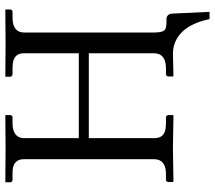

<svg xmlns="http://www.w3.org/2000/svg" viewBox="-64 -622 827 740"><g transform="rotate(-90 350.0 -252.5)"><path d="M512.2 0Q512.2 0 426.8 2L424.8 0V-19Q426.8 -25.9 433.1 -26.9H459Q513.2 -28.3 514.2 -71.8V-324.2H187V-71.8Q187 -31.7 228 -27.8Q234.9 -27.3 242.2 -26.9H268.1Q274.9 -24.9 275.9 -19V0L273.9 2Q272.9 2 147.9 0L20 2L18.1 0V-19Q19.5 -25.9 24.9 -26.9H51.8Q105 -28.3 106 -71.8V-574.2Q106 -613.8 64 -617.7Q57.6 -618.2 51.8 -618.2H24.9Q18.1 -620.1 17.1 -626V-645L19 -646Q20 -646 145 -645L273.9 -646L275.9 -645V-626Q273.9 -619.1 268.1 -618.2H242.2Q188 -616.7 187 -574.2V-362.8H514.2V-574.2Q514.2 -613.3 473.1 -617.2Q466.3 -617.7 459 -618.2H433.1Q425.3 -619.6 423.8 -626V-645L425.8 -646Q426.8 -646 551.8 -645L681.2 -646L683.1 -645V-626Q681.2 -619.1 674.8 -618.2H648.9Q594.7 -616.7 594.2 -574.2V-71.8Q594.2 -34.7 608.9 -28.3Q617.2 -25.4 629.9 -24.9H646Q660.2 -24.9 665.5 -11.7Q666.5 -7.8 667 -4.9L673.8 141.1H646Q624 36.1 556.2 8.3Q535.6 0 512.2 0Z"/></g></svg>

Font: Linux Biolinum O
Style: Regular
Weight: 400
Designer: Philipp H. Poll
Foundry: Philipp H. Poll
Version: Version 1.0.4